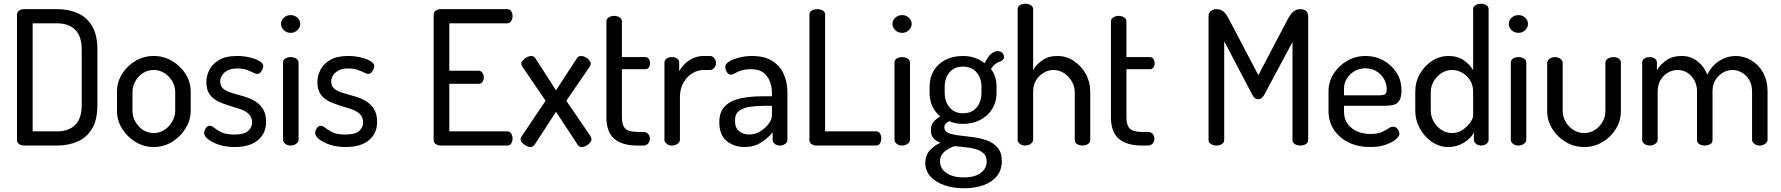

<svg xmlns="http://www.w3.org/2000/svg" viewBox="-20 -780 9547 1029"><path d="M109 0Q92 0 81.5 -8.5Q71 -17 71 -29V-702Q71 -714 81.5 -722.5Q92 -731 109 -731H286Q347 -731 396 -709.5Q445 -688 473.5 -640.5Q502 -593 502 -513V-218Q502 -138 473.5 -90.5Q445 -43 396 -21.5Q347 0 286 0ZM155 -76H286Q348 -76 383 -110.5Q418 -145 418 -218V-513Q418 -586 383 -620.5Q348 -655 286 -655H155Z M804 8Q751 8 706 -19.5Q661 -47 634 -91Q607 -135 607 -186V-288Q607 -339 633.5 -382.5Q660 -426 705 -453Q750 -480 804 -480Q857 -480 902 -453.5Q947 -427 974.5 -384Q1002 -341 1002 -288V-186Q1002 -136 974.5 -91.5Q947 -47 902 -19.5Q857 8 804 8ZM804 -67Q836 -67 861.5 -84Q887 -101 903 -128.5Q919 -156 919 -186V-288Q919 -317 903.5 -344Q888 -371 862 -388Q836 -405 804 -405Q772 -405 746 -388Q720 -371 705 -344Q690 -317 690 -288V-186Q690 -156 705 -128.5Q720 -101 746 -84Q772 -67 804 -67Z M1238 8Q1190 8 1153 -4.5Q1116 -17 1095 -34Q1074 -51 1074 -68Q1074 -76 1078 -84.5Q1082 -93 1088.5 -99.5Q1095 -106 1103 -106Q1115 -106 1129 -94.5Q1143 -83 1167 -71Q1191 -59 1236 -59Q1289 -59 1310 -78.5Q1331 -98 1331 -122Q1331 -153 1313 -169.5Q1295 -186 1267 -195.5Q1239 -205 1208 -214Q1177 -223 1149 -236.5Q1121 -250 1103.5 -274.5Q1086 -299 1086 -340Q1086 -373 1102 -405Q1118 -437 1154 -458.5Q1190 -480 1250 -480Q1285 -480 1317.5 -472.5Q1350 -465 1370.5 -452.5Q1391 -440 1391 -426Q1391 -420 1387 -410Q1383 -400 1376 -392Q1369 -384 1358 -384Q1350 -384 1335.5 -391.5Q1321 -399 1300.5 -406Q1280 -413 1251 -413Q1218 -413 1198 -401.5Q1178 -390 1169 -374.5Q1160 -359 1160 -343Q1160 -318 1177.5 -304Q1195 -290 1223.5 -281.5Q1252 -273 1283 -264.5Q1314 -256 1342 -240.5Q1370 -225 1388 -198Q1406 -171 1406 -126Q1406 -65 1362 -28.5Q1318 8 1238 8Z M1538 0Q1520 0 1508.5 -9.5Q1497 -19 1497 -30V-445Q1497 -458 1508.5 -466Q1520 -474 1538 -474Q1555 -474 1567.5 -466Q1580 -458 1580 -445V-30Q1580 -19 1567.5 -9.5Q1555 0 1538 0ZM1538 -604Q1516 -604 1501 -618.5Q1486 -633 1486 -652Q1486 -671 1501 -685Q1516 -699 1538 -699Q1559 -699 1574 -685Q1589 -671 1589 -652Q1589 -633 1574 -618.5Q1559 -604 1538 -604Z M1833 8Q1785 8 1748 -4.5Q1711 -17 1690 -34Q1669 -51 1669 -68Q1669 -76 1673 -84.5Q1677 -93 1683.5 -99.5Q1690 -106 1698 -106Q1710 -106 1724 -94.5Q1738 -83 1762 -71Q1786 -59 1831 -59Q1884 -59 1905 -78.5Q1926 -98 1926 -122Q1926 -153 1908 -169.5Q1890 -186 1862 -195.5Q1834 -205 1803 -214Q1772 -223 1744 -236.5Q1716 -250 1698.5 -274.5Q1681 -299 1681 -340Q1681 -373 1697 -405Q1713 -437 1749 -458.5Q1785 -480 1845 -480Q1880 -480 1912.5 -472.5Q1945 -465 1965.5 -452.5Q1986 -440 1986 -426Q1986 -420 1982 -410Q1978 -400 1971 -392Q1964 -384 1953 -384Q1945 -384 1930.5 -391.5Q1916 -399 1895.5 -406Q1875 -413 1846 -413Q1813 -413 1793 -401.5Q1773 -390 1764 -374.5Q1755 -359 1755 -343Q1755 -318 1772.5 -304Q1790 -290 1818.5 -281.5Q1847 -273 1878 -264.5Q1909 -256 1937 -240.5Q1965 -225 1983 -198Q2001 -171 2001 -126Q2001 -65 1957 -28.5Q1913 8 1833 8Z M2342 0Q2328 0 2316 -7.5Q2304 -15 2304 -30V-701Q2304 -716 2316 -723.5Q2328 -731 2342 -731H2698Q2714 -731 2720.5 -719Q2727 -707 2727 -694Q2727 -679 2719.5 -667Q2712 -655 2698 -655H2388V-401H2544Q2558 -401 2565.5 -390Q2573 -379 2573 -365Q2573 -353 2566.5 -342Q2560 -331 2544 -331H2388V-76H2698Q2712 -76 2719.5 -64.5Q2727 -53 2727 -37Q2727 -24 2720.5 -12Q2714 0 2698 0Z M2821 8Q2812 8 2800 1.5Q2788 -5 2779 -14.5Q2770 -24 2770 -33Q2770 -42 2776 -50L2904 -240L2780 -422Q2778 -425 2776 -429.5Q2774 -434 2774 -438Q2774 -448 2783 -457.5Q2792 -467 2804 -473.5Q2816 -480 2827 -480Q2832 -480 2838.5 -477.5Q2845 -475 2849 -468L2960 -296L3072 -468Q3075 -474 3081.5 -477Q3088 -480 3094 -480Q3104 -480 3116.5 -474Q3129 -468 3137.5 -458Q3146 -448 3146 -438Q3146 -431 3140 -422L3015 -240L3145 -50Q3147 -47 3148.5 -42.5Q3150 -38 3150 -33Q3150 -25 3141.5 -15Q3133 -5 3121.5 1.5Q3110 8 3098 8Q3092 8 3086 5Q3080 2 3076 -4L2960 -181L2845 -4Q2841 2 2834 5Q2827 8 2821 8Z M3396 0Q3315 0 3272.5 -36Q3230 -72 3230 -151V-666Q3230 -679 3243 -687Q3256 -695 3271 -695Q3287 -695 3300 -687Q3313 -679 3313 -666V-474H3439Q3451 -474 3457.5 -464Q3464 -454 3464 -441Q3464 -428 3457.5 -418.5Q3451 -409 3439 -409H3313V-151Q3313 -108 3331.5 -90.5Q3350 -73 3396 -73H3427Q3445 -73 3454 -62Q3463 -51 3463 -37Q3463 -23 3454 -11.5Q3445 0 3427 0Z M3581 0Q3564 0 3552.5 -9.5Q3541 -19 3541 -30V-445Q3541 -458 3552.5 -466Q3564 -474 3581 -474Q3598 -474 3609 -466Q3620 -458 3620 -445V-398Q3631 -419 3650 -437.5Q3669 -456 3694.5 -468Q3720 -480 3751 -480H3785Q3798 -480 3807.5 -469Q3817 -458 3817 -442Q3817 -427 3807.5 -416Q3798 -405 3785 -405H3751Q3719 -405 3690 -387Q3661 -369 3642.5 -336.5Q3624 -304 3624 -258V-30Q3624 -19 3611.5 -9.5Q3599 0 3581 0Z M3970 8Q3914 8 3874.5 -24.5Q3835 -57 3835 -125Q3835 -180 3865 -210.5Q3895 -241 3947.5 -252.5Q4000 -264 4069 -264H4117V-285Q4117 -315 4106 -343.5Q4095 -372 4071.5 -390.5Q4048 -409 4007 -409Q3972 -409 3951.5 -402Q3931 -395 3919 -387.5Q3907 -380 3898 -380Q3883 -380 3875 -394.5Q3867 -409 3867 -422Q3867 -438 3889 -451Q3911 -464 3944 -472Q3977 -480 4009 -480Q4079 -480 4121 -452Q4163 -424 4181.5 -380Q4200 -336 4200 -286V-30Q4200 -18 4188.5 -9Q4177 0 4159 0Q4143 0 4132 -9Q4121 -18 4121 -30V-70Q4095 -40 4058 -16Q4021 8 3970 8ZM3996 -59Q4025 -59 4052.5 -75Q4080 -91 4098.5 -115Q4117 -139 4117 -161V-213H4082Q4040 -213 4002.5 -208Q3965 -203 3942 -186.5Q3919 -170 3919 -134Q3919 -95 3941 -77Q3963 -59 3996 -59Z M4356 0Q4342 0 4330 -7.5Q4318 -15 4318 -30V-702Q4318 -717 4331.5 -724Q4345 -731 4360 -731Q4376 -731 4389 -724Q4402 -717 4402 -702V-76H4676Q4690 -76 4696.5 -64.5Q4703 -53 4703 -38Q4703 -24 4696.5 -12Q4690 0 4676 0Z M4815 0Q4797 0 4785.5 -9.5Q4774 -19 4774 -30V-445Q4774 -458 4785.5 -466Q4797 -474 4815 -474Q4832 -474 4844.5 -466Q4857 -458 4857 -445V-30Q4857 -19 4844.5 -9.5Q4832 0 4815 0ZM4815 -604Q4793 -604 4778 -618.5Q4763 -633 4763 -652Q4763 -671 4778 -685Q4793 -699 4815 -699Q4836 -699 4851 -685Q4866 -671 4866 -652Q4866 -633 4851 -618.5Q4836 -604 4815 -604Z M5147 229Q5088 229 5041 212.5Q4994 196 4966.5 165.5Q4939 135 4939 94Q4939 52 4963.5 25.5Q4988 -1 5020 -15Q4998 -23 4983.5 -38.5Q4969 -54 4969 -82Q4969 -110 4983 -126.5Q4997 -143 5019 -156Q4992 -178 4977 -210.5Q4962 -243 4962 -282V-315Q4962 -364 4984 -401Q5006 -438 5046.5 -459Q5087 -480 5141 -480Q5176 -480 5205.5 -469.5Q5235 -459 5257 -441Q5273 -474 5290.5 -490Q5308 -506 5325 -506Q5343 -506 5352 -496Q5361 -486 5361 -475Q5361 -467 5356 -461Q5351 -455 5344 -452Q5333 -449 5318.5 -440Q5304 -431 5291 -410Q5306 -391 5313.5 -366.5Q5321 -342 5321 -315V-282Q5321 -235 5298 -197Q5275 -159 5234 -137.5Q5193 -116 5140 -116Q5099 -116 5067 -131Q5057 -125 5049 -117.5Q5041 -110 5041 -97Q5041 -76 5063.5 -67Q5086 -58 5121 -54Q5156 -50 5195 -45Q5234 -40 5269 -27.5Q5304 -15 5326.5 11Q5349 37 5349 83Q5349 132 5322 164.5Q5295 197 5249.5 213Q5204 229 5147 229ZM5145 171Q5202 171 5235 147.5Q5268 124 5268 85Q5268 57 5251 41.5Q5234 26 5207 18.5Q5180 11 5150.5 8.5Q5121 6 5097 3Q5065 13 5041.5 33Q5018 53 5018 85Q5018 124 5053 147.5Q5088 171 5145 171ZM5142 -173Q5188 -173 5214 -204Q5240 -235 5240 -282V-315Q5240 -361 5214 -392Q5188 -423 5141 -423Q5094 -423 5068.5 -392Q5043 -361 5043 -315V-283Q5043 -236 5069 -204.5Q5095 -173 5142 -173Z M5475 0Q5457 0 5445.5 -9.5Q5434 -19 5434 -30V-731Q5434 -744 5445.5 -752Q5457 -760 5475 -760Q5492 -760 5504.5 -752Q5517 -744 5517 -731V-404Q5533 -433 5565.5 -456.5Q5598 -480 5647 -480Q5695 -480 5735 -453.5Q5775 -427 5799 -384Q5823 -341 5823 -288V-30Q5823 -15 5810 -7.5Q5797 0 5781 0Q5766 0 5753 -7.5Q5740 -15 5740 -30V-288Q5740 -317 5724 -344Q5708 -371 5682.5 -388Q5657 -405 5626 -405Q5599 -405 5574 -390.5Q5549 -376 5533 -350.5Q5517 -325 5517 -288V-30Q5517 -19 5504.5 -9.5Q5492 0 5475 0Z M6100 0Q6019 0 5976.5 -36Q5934 -72 5934 -151V-666Q5934 -679 5947 -687Q5960 -695 5975 -695Q5991 -695 6004 -687Q6017 -679 6017 -666V-474H6143Q6155 -474 6161.5 -464Q6168 -454 6168 -441Q6168 -428 6161.5 -418.5Q6155 -409 6143 -409H6017V-151Q6017 -108 6035.5 -90.5Q6054 -73 6100 -73H6131Q6149 -73 6158 -62Q6167 -51 6167 -37Q6167 -23 6158 -11.5Q6149 0 6131 0Z M6499 0Q6484 0 6470.5 -7.5Q6457 -15 6457 -30V-690Q6457 -713 6470.5 -722Q6484 -731 6499 -731Q6515 -731 6526.5 -725Q6538 -719 6547.5 -707.5Q6557 -696 6566 -678L6724 -377L6882 -678Q6892 -696 6901.5 -707.5Q6911 -719 6922.5 -725Q6934 -731 6949 -731Q6966 -731 6978.5 -722Q6991 -713 6991 -690V-30Q6991 -15 6978 -7.5Q6965 0 6949 0Q6933 0 6920 -7.5Q6907 -15 6907 -30V-555L6755 -271Q6748 -259 6740 -253.5Q6732 -248 6723 -248Q6716 -248 6707.5 -253Q6699 -258 6692 -271L6541 -559V-30Q6541 -15 6528 -7.5Q6515 0 6499 0Z M7323 8Q7258 8 7208 -16.5Q7158 -41 7129 -84.5Q7100 -128 7100 -186V-291Q7100 -342 7127.5 -385Q7155 -428 7200 -454Q7245 -480 7299 -480Q7351 -480 7394.5 -456Q7438 -432 7464.5 -391Q7491 -350 7491 -296Q7491 -256 7478 -238.5Q7465 -221 7445 -217Q7425 -213 7403 -213H7183V-183Q7183 -127 7223 -94.5Q7263 -62 7326 -62Q7363 -62 7385 -72Q7407 -82 7421 -91.5Q7435 -101 7446 -101Q7457 -101 7464.5 -94.5Q7472 -88 7476 -79Q7480 -70 7480 -63Q7480 -50 7461 -33.5Q7442 -17 7406.5 -4.5Q7371 8 7323 8ZM7183 -269H7368Q7395 -269 7403.5 -275.5Q7412 -282 7412 -301Q7412 -331 7397.5 -356.5Q7383 -382 7357 -398Q7331 -414 7298 -414Q7267 -414 7241 -399.5Q7215 -385 7199 -360Q7183 -335 7183 -305Z M7742 8Q7695 8 7654.5 -19.5Q7614 -47 7589.5 -91.5Q7565 -136 7565 -186V-288Q7565 -341 7589.5 -384Q7614 -427 7654.5 -453.5Q7695 -480 7744 -480Q7792 -480 7825.5 -456.5Q7859 -433 7875 -404V-731Q7875 -744 7887.5 -752Q7900 -760 7918 -760Q7936 -760 7947 -752Q7958 -744 7958 -731V-30Q7958 -19 7947 -9.5Q7936 0 7918 0Q7902 0 7890.5 -9.5Q7879 -19 7879 -30V-70Q7864 -39 7826 -15.5Q7788 8 7742 8ZM7762 -67Q7794 -67 7819.5 -84.5Q7845 -102 7860 -124Q7875 -146 7875 -159V-288Q7875 -325 7858.5 -350.5Q7842 -376 7816 -390.5Q7790 -405 7763 -405Q7731 -405 7705 -388Q7679 -371 7663.5 -344Q7648 -317 7648 -288V-186Q7648 -157 7663.5 -129Q7679 -101 7705 -84Q7731 -67 7762 -67Z M8118 0Q8100 0 8088.5 -9.5Q8077 -19 8077 -30V-445Q8077 -458 8088.5 -466Q8100 -474 8118 -474Q8135 -474 8147.5 -466Q8160 -458 8160 -445V-30Q8160 -19 8147.5 -9.5Q8135 0 8118 0ZM8118 -604Q8096 -604 8081 -618.5Q8066 -633 8066 -652Q8066 -671 8081 -685Q8096 -699 8118 -699Q8139 -699 8154 -685Q8169 -671 8169 -652Q8169 -633 8154 -618.5Q8139 -604 8118 -604Z M8471 8Q8416 8 8371 -19Q8326 -46 8299 -90Q8272 -134 8272 -184V-444Q8272 -455 8284.5 -464.5Q8297 -474 8314 -474Q8331 -474 8343 -464.5Q8355 -455 8355 -444V-184Q8355 -155 8370.5 -128Q8386 -101 8412 -84Q8438 -67 8470 -67Q8502 -67 8528 -84Q8554 -101 8569 -128Q8584 -155 8584 -184V-445Q8584 -457 8597 -465.5Q8610 -474 8626 -474Q8645 -474 8656 -465.5Q8667 -457 8667 -445V-184Q8667 -133 8640.5 -89.5Q8614 -46 8569 -19Q8524 8 8471 8Z M8822 0Q8804 0 8792.5 -9.5Q8781 -19 8781 -30V-445Q8781 -458 8792.5 -466Q8804 -474 8822 -474Q8838 -474 8849 -466Q8860 -458 8860 -445V-404Q8877 -433 8910 -456.5Q8943 -480 8993 -480Q9041 -480 9077 -452Q9113 -424 9130 -380Q9156 -431 9197 -455.5Q9238 -480 9281 -480Q9325 -480 9364.5 -457.5Q9404 -435 9428.5 -392Q9453 -349 9453 -288V-30Q9453 -19 9440.5 -9.5Q9428 0 9411 0Q9394 0 9382 -9.5Q9370 -19 9370 -30V-288Q9370 -326 9354.5 -352Q9339 -378 9314.5 -391.5Q9290 -405 9265 -405Q9238 -405 9214 -391Q9190 -377 9174 -352Q9158 -327 9158 -291V-29Q9158 -14 9145 -7Q9132 0 9116 0Q9102 0 9088.5 -7Q9075 -14 9075 -29V-290Q9075 -324 9060.5 -350Q9046 -376 9022.5 -390.5Q8999 -405 8971 -405Q8944 -405 8919.5 -391Q8895 -377 8879.5 -351.5Q8864 -326 8864 -288V-30Q8864 -19 8851.5 -9.5Q8839 0 8822 0Z"/></svg>

Font: Dosis ExtraLight Medium
Style: Regular
Weight: 500
Version: Version 3.001; ttfautohint (v1.8.2)